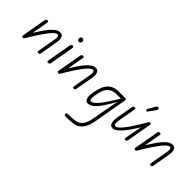

<svg xmlns="http://www.w3.org/2000/svg" viewBox="25 -1886 3398 3398"><g transform="rotate(45 1724.0 -187.5)"><path d="M463.5 0Q444.5 0 441.2 -10.2Q438 -20.5 440.5 -37L497.5 -361.5Q501.5 -382 503.8 -409.2Q506 -436.5 499.5 -457Q493 -477.5 469.5 -477.5Q444.5 -477.5 409.8 -446.5Q375 -415.5 335.2 -364.2Q295.5 -313 254.5 -251.5Q213.5 -190 175.5 -128Q137.5 -66 106.5 -14Q100.5 -4.5 95 -1.8Q89.5 1 76 -0.5Q56 -3.5 53.2 -13.5Q50.5 -23.5 54.5 -46.5L133.5 -493Q136 -505 140 -512.8Q144 -520.5 152 -524Q160 -527.5 173.5 -527.5Q189.5 -527.5 194.5 -520Q199.5 -512.5 196.5 -496L142 -185.5Q184 -254 226.2 -317Q268.5 -380 311 -429.5Q353.5 -479 396 -508Q438.5 -537 480.5 -537Q523 -537 542.5 -511.8Q562 -486.5 564.8 -447Q567.5 -407.5 559.5 -364.5L500.5 -28.5Q498.5 -16 491.2 -8Q484 0 463.5 0Z M709 0Q696.5 0 688.5 -8Q680.5 -16 683.5 -33L764.5 -493.5Q767.5 -511 779.5 -519.2Q791.5 -527.5 805.5 -527.5Q817 -527.5 824.8 -518.8Q832.5 -510 829 -489.5L749 -36Q745.5 -18 733.2 -9Q721 0 709 0ZM789.5 -697.5Q789.5 -715.5 801 -729.5Q812.5 -743.5 831 -743.5Q850 -743.5 863 -730.8Q876 -718 876 -697.5Q876 -678 863.2 -664.2Q850.5 -650.5 831 -650.5Q813 -650.5 801.2 -664Q789.5 -677.5 789.5 -697.5Z M1351.5 0Q1332.5 0 1329.2 -10.2Q1326 -20.5 1328.5 -37L1385.5 -361.5Q1389.5 -382 1391.8 -409.2Q1394 -436.5 1387.5 -457Q1381 -477.5 1357.5 -477.5Q1332.5 -477.5 1297.8 -446.5Q1263 -415.5 1223.2 -364.2Q1183.5 -313 1142.5 -251.5Q1101.5 -190 1063.5 -128Q1025.5 -66 994.5 -14Q988.5 -4.5 983 -1.8Q977.5 1 964 -0.5Q944 -3.5 941.2 -13.5Q938.5 -23.5 942.5 -46.5L1021.5 -493Q1024 -505 1028 -512.8Q1032 -520.5 1040 -524Q1048 -527.5 1061.5 -527.5Q1077.5 -527.5 1082.5 -520Q1087.5 -512.5 1084.5 -496L1030 -185.5Q1072 -254 1114.2 -317Q1156.5 -380 1199 -429.5Q1241.5 -479 1284 -508Q1326.5 -537 1368.5 -537Q1411 -537 1430.5 -511.8Q1450 -486.5 1452.8 -447Q1455.5 -407.5 1447.5 -364.5L1388.5 -28.5Q1386.5 -16 1379.2 -8Q1372 0 1351.5 0Z M1562.5 423.5Q1562.5 409.5 1574 400.5Q1585.5 391.5 1606 391.5Q1614.5 391.5 1637 390.2Q1659.5 389 1687.2 387Q1715 385 1740 382.8Q1765 380.5 1778.5 379Q1831.5 372.5 1865.2 344.8Q1899 317 1920.5 282.5Q1942.5 246.5 1955 200.2Q1967.5 154 1975.8 102.5Q1984 51 1993.5 0L2050.5 -303L2066 -377.5Q2037 -326.5 2003.8 -272.2Q1970.5 -218 1942 -175.5Q1906.5 -122 1870 -80.2Q1833.5 -38.5 1794 -14.5Q1754.5 9.5 1708.5 9.5Q1674.5 9.5 1655.2 -22.2Q1636 -54 1636 -110Q1636 -142.5 1642.2 -183.5Q1648.5 -224.5 1659.5 -267Q1670.5 -309.5 1685.5 -347.5Q1700.5 -385.5 1718.5 -412Q1746.5 -454 1783 -479.5Q1819.5 -505 1861.2 -516.2Q1903 -527.5 1945.5 -527.5H2114Q2132 -527.5 2138.8 -517.2Q2145.5 -507 2141 -482.5L2056 -3Q2045 60.5 2034.8 118.8Q2024.5 177 2010 226.8Q1995.5 276.5 1971.5 315.5Q1944 362.5 1900.5 396Q1857 429.5 1796.5 438.5Q1778 441 1751.2 443.2Q1724.5 445.5 1696.5 447.5Q1668.5 449.5 1645.8 450.5Q1623 451.5 1612.5 451.5Q1586.5 451.5 1574.5 444.5Q1562.5 437.5 1562.5 423.5ZM1697.5 -118Q1697.5 -92 1704.5 -72.5Q1711.5 -53 1725 -53Q1741.5 -53 1768.5 -68.2Q1795.5 -83.5 1833 -121.8Q1870.5 -160 1917.5 -229.5Q1958.5 -289 1997.2 -350.2Q2036 -411.5 2069 -465.5H1945.5Q1919 -465.5 1886 -457.2Q1853 -449 1820.8 -428.8Q1788.5 -408.5 1765 -373Q1750 -350.5 1737.5 -316.5Q1725 -282.5 1716 -245Q1707 -207.5 1702.2 -173.8Q1697.5 -140 1697.5 -118Z M2332.5 9.5Q2292 9.5 2273.5 -18.5Q2255 -46.5 2252.2 -88.8Q2249.5 -131 2257 -173.5L2314 -498.5Q2317.5 -517 2328.5 -523.8Q2339.5 -530.5 2352 -530.5Q2364 -530.5 2371.5 -524Q2379 -517.5 2375.5 -498.5L2318.5 -176.5Q2315.5 -161.5 2313.2 -140Q2311 -118.5 2312.2 -97.8Q2313.5 -77 2321.5 -63Q2329.5 -49 2347.5 -49Q2372.5 -49 2407.2 -80.2Q2442 -111.5 2481.8 -162.8Q2521.5 -214 2562.2 -275.8Q2603 -337.5 2640.5 -399.8Q2678 -462 2708 -513.5Q2713 -522 2719.5 -526.2Q2726 -530.5 2741 -530.5Q2756.5 -530.5 2759.8 -523.2Q2763 -516 2760 -498.5L2680 -42Q2677 -26 2671.2 -16.8Q2665.5 -7.5 2658.5 -3.8Q2651.5 0 2644.5 0Q2630.5 0 2622.8 -10Q2615 -20 2618.5 -39.5L2678.5 -357.5Q2654.5 -319.5 2623.5 -271.2Q2592.5 -223 2556.5 -173.8Q2520.5 -124.5 2482.5 -83Q2444.5 -41.5 2406.2 -16Q2368 9.5 2332.5 9.5ZM2537.5 -634Q2529.5 -639 2525.5 -646.5Q2521.5 -654 2530.5 -669.5L2607.5 -803.5Q2620 -825 2635.2 -825.8Q2650.5 -826.5 2659.5 -819Q2671 -808.5 2670.5 -795.8Q2670 -783 2661.5 -771L2569 -643Q2560 -630.5 2552.2 -630.2Q2544.5 -630 2537.5 -634Z M3276.5 0Q3257.5 0 3254.2 -10.2Q3251 -20.5 3253.5 -37L3310.5 -361.5Q3314.5 -382 3316.8 -409.2Q3319 -436.5 3312.5 -457Q3306 -477.5 3282.5 -477.5Q3257.5 -477.5 3222.8 -446.5Q3188 -415.5 3148.2 -364.2Q3108.5 -313 3067.5 -251.5Q3026.5 -190 2988.5 -128Q2950.5 -66 2919.5 -14Q2913.5 -4.5 2908 -1.8Q2902.5 1 2889 -0.5Q2869 -3.5 2866.2 -13.5Q2863.5 -23.5 2867.5 -46.5L2946.5 -493Q2949 -505 2953 -512.8Q2957 -520.5 2965 -524Q2973 -527.5 2986.5 -527.5Q3002.5 -527.5 3007.5 -520Q3012.5 -512.5 3009.5 -496L2955 -185.5Q2997 -254 3039.2 -317Q3081.5 -380 3124 -429.5Q3166.5 -479 3209 -508Q3251.5 -537 3293.5 -537Q3336 -537 3355.5 -511.8Q3375 -486.5 3377.8 -447Q3380.5 -407.5 3372.5 -364.5L3313.5 -28.5Q3311.5 -16 3304.2 -8Q3297 0 3276.5 0Z"/></g></svg>

Font: Edu QLD Hand
Style: Regular
Weight: 400
Designer: Tina and Corey Anderson, Eben Sorkin
Foundry: Sorkin Type Co.
Version: Version 2.000